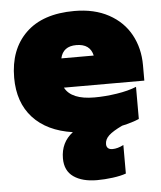

<svg xmlns="http://www.w3.org/2000/svg" viewBox="-52 -540 675 804"><g transform="rotate(-5 286.0 -138.0)"><path d="M557 -179H219Q246 -127 343 -127Q388 -127 437 -134.5Q486 -142 520 -156V-21Q493 -9 448 1Q408 20 391 36Q374 52 374 72Q374 83 380.5 89Q387 95 399 95Q421 95 446 82V202Q424 210 390 214.5Q356 219 324 219Q262 219 225.5 193.5Q189 168 189 116Q189 49 240 10Q132 -6 73.5 -70Q15 -134 15 -238Q15 -357 86 -426Q157 -495 290 -495Q374 -495 434.5 -462Q495 -429 526 -372Q557 -315 557 -244ZM355 -302Q344 -352 286 -352Q230 -352 219 -302Z"/></g></svg>

Font: Readiness Black
Style: Regular
Weight: 900
Designer: Katatrad Team
Foundry: CadsonDemak
Version: Version 1.00;April 23, 2019;FontCreator 11.5.0.2425 64-bit; 